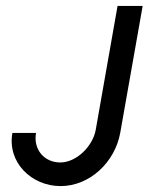

<svg xmlns="http://www.w3.org/2000/svg" viewBox="-20 -620 543 650"><path d="M304 -180C294 -125 239 -70 184 -70C129 -70 92 -115 102 -170H22C4 -71 86 10 185 10C284 10 369 -71 387 -170L463 -600H378Z"/></svg>

Font: Gauge
Style: Italic
Weight: 400
Italic angle: -80°
Designer: Daniel Pimley
Foundry: Daniel Pimley
Version: Version 1.000;PS 001.001;hotconv 1.0.56